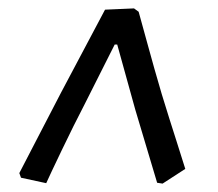

<svg xmlns="http://www.w3.org/2000/svg" viewBox="-20 -502 519 457"><path d="M365 -278Q384 -216 400 -166.5Q416 -117 421 -100L367 -65L354 -67L302 -241L259 -396H253L182 -255Q156 -205 127 -144.5Q98 -84 90 -66L30 -79L26 -90Q35 -107 62.5 -160.5Q90 -214 125 -281L230 -479L299 -482L310 -474Q316 -453 331.5 -396Q347 -339 365 -278Z"/></svg>

Font: Alegreya SC Medium
Style: Italic
Weight: 500
Italic angle: -7°
Designer: Juan Pablo del Peral
Foundry: Huerta Tipografica
Version: Version 2.007; ttfautohint (v1.6)